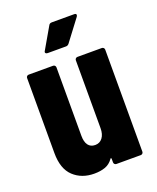

<svg xmlns="http://www.w3.org/2000/svg" viewBox="-133 -780 707 866"><g transform="rotate(-20 220.0 -346.5)"><path d="M31 -142V-502Q31 -507 34.5 -510.5Q38 -514 43 -514H160Q165 -514 168.5 -510.5Q172 -507 172 -502V-173Q172 -144 183.5 -128.5Q195 -113 217 -113Q239 -113 252 -130Q265 -147 265 -176V-502Q265 -507 268.5 -510.5Q272 -514 277 -514H394Q399 -514 402.5 -510.5Q406 -507 406 -502V-12Q406 -7 402.5 -3.5Q399 0 394 0H277Q272 0 268.5 -3.5Q265 -7 265 -12V-29Q265 -32 263 -33Q261 -34 259 -30Q244 -9 221.5 -1Q199 7 169 7Q109 7 70 -29.5Q31 -66 31 -142ZM148 -590 207 -692Q211 -700 222 -700H329Q339 -700 339 -693Q339 -690 336 -685L259 -583Q253 -576 245 -576H157Q150 -576 147 -580Q144 -584 148 -590Z"/></g></svg>

Font: Barlow Condensed
Style: Bold
Weight: 700
Width: 3
Designer: Jeremy Tribby
Foundry: Tribby Type
Version: Version 1.500